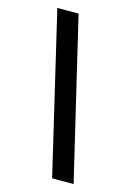

<svg xmlns="http://www.w3.org/2000/svg" viewBox="-114 -774 584 855"><g transform="rotate(15 178.0 -346.5)"><path d="M215 23 41 -716H139L314 23Z"/></g></svg>

Font: Stick No Bills ExtraLight SemiBold
Style: Regular
Weight: 600
Version: Version 2.000